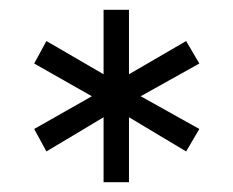

<svg xmlns="http://www.w3.org/2000/svg" viewBox="-20 -767 477 393"><path d="M192 -394H244V-527L361 -457L388 -503L268 -570L388 -637L361 -683L244 -615V-747H192V-615L75 -683L50 -637L168 -570L50 -503L75 -457L192 -527Z"/></svg>

Font: Vanilla Cream Book
Style: Regular
Weight: 400
Designer: Jeremy Tribby, Jinavaṁso
Foundry: Tribby Type
Version: Version 1.422;Glyphs 3.1.2 (3151)